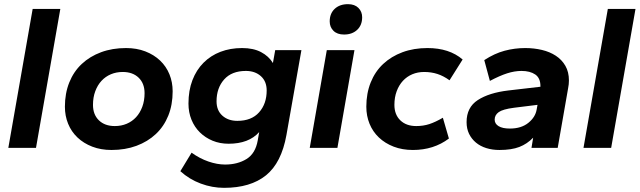

<svg xmlns="http://www.w3.org/2000/svg" viewBox="-20 -711 3075 923"><path d="M20 0 137 -668H270L153 0Z M516 10Q465 10 423.5 -6Q382 -22 352.5 -50Q323 -78 307.5 -116Q292 -154 292 -198Q292 -262 313 -314.5Q334 -367 373 -403.5Q412 -440 466 -460Q520 -480 586 -480Q637 -480 678.5 -464Q720 -448 749.5 -420Q779 -392 794.5 -354Q810 -316 810 -272Q810 -207 789 -155Q768 -103 729 -66.5Q690 -30 636 -10Q582 10 516 10ZM532 -105Q563 -105 589 -116Q615 -127 634 -147.5Q653 -168 664 -197.5Q675 -227 675 -263Q675 -310 646.5 -337.5Q618 -365 570 -365Q539 -365 513 -354Q487 -343 468 -322.5Q449 -302 438 -272.5Q427 -243 427 -207Q427 -160 455.5 -132.5Q484 -105 532 -105Z M1079 -20Q1037 -20 1002 -34.5Q967 -49 941 -74.5Q915 -100 900.5 -135.5Q886 -171 886 -213Q886 -276 905 -325.5Q924 -375 958.5 -409.5Q993 -444 1040 -462Q1087 -480 1144 -480Q1198 -480 1235 -460.5Q1272 -441 1292 -408L1303 -470H1429L1357 -62Q1333 72 1258.5 132Q1184 192 1057 192Q1000 192 945 171.5Q890 151 847 112L901 23Q940 51 982 65.5Q1024 80 1062 80Q1122 80 1165 53.5Q1208 27 1219 -36L1226 -76Q1176 -20 1079 -20ZM1121 -130Q1189 -130 1225.5 -171Q1262 -212 1262 -276Q1262 -320 1234 -345Q1206 -370 1162 -370Q1094 -370 1057.5 -329Q1021 -288 1021 -224Q1021 -180 1049 -155Q1077 -130 1121 -130Z M1469 0 1551 -470H1684L1602 0ZM1634 -545Q1601 -545 1583 -563Q1565 -581 1565 -608Q1565 -646 1589 -668.5Q1613 -691 1653 -691Q1685 -691 1703 -673Q1721 -655 1721 -628Q1721 -590 1697 -567.5Q1673 -545 1634 -545Z M1965 10Q1914 10 1872.5 -6Q1831 -22 1801.5 -50Q1772 -78 1756.5 -116Q1741 -154 1741 -198Q1741 -262 1762 -314.5Q1783 -367 1822 -403.5Q1861 -440 1915 -460Q1969 -480 2035 -480Q2140 -480 2204 -425L2141 -325Q2112 -346 2082.5 -355.5Q2053 -365 2019 -365Q1988 -365 1962 -354Q1936 -343 1917 -322.5Q1898 -302 1887 -272.5Q1876 -243 1876 -207Q1876 -160 1904.5 -132.5Q1933 -105 1981 -105Q2015 -105 2044 -114.5Q2073 -124 2109 -145L2138 -45Q2065 10 1965 10Z M2381 10Q2347 10 2318 1Q2289 -8 2268 -25.5Q2247 -43 2235 -67.5Q2223 -92 2223 -124Q2223 -195 2277 -230Q2331 -265 2423 -276L2578 -294V-297Q2578 -336 2553 -353Q2528 -370 2487 -370Q2454 -370 2418 -358.5Q2382 -347 2335 -322L2308 -422Q2357 -454 2405.5 -467Q2454 -480 2505 -480Q2547 -480 2585 -471Q2623 -462 2652 -443Q2681 -424 2698 -394.5Q2715 -365 2715 -324Q2715 -315 2714 -305.5Q2713 -296 2711 -286L2661 0H2535L2543 -49Q2514 -19 2476.5 -4.5Q2439 10 2381 10ZM2431 -93Q2486 -93 2520 -120.5Q2554 -148 2560 -185L2564 -207L2451 -193Q2397 -186 2377.5 -172Q2358 -158 2358 -136Q2358 -116 2377 -104.5Q2396 -93 2431 -93Z M2785 0 2902 -668H3035L2918 0Z"/></svg>

Font: Celebes
Style: Bold Italic
Weight: 700
Italic angle: -10°
Designer: Anugrah Pasau
Foundry: Lafontype
Version: Version 1.000; ttfautohint (v1.8.4)